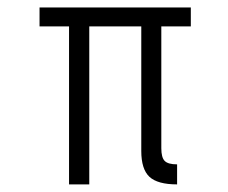

<svg xmlns="http://www.w3.org/2000/svg" viewBox="-20 -485 599 505"><path d="M84 -415.5V-465.3H481.9V-415.5H404.3V-95.2Q404.3 -70.8 413.1 -61.8Q421.9 -52.7 445.8 -52.7V0Q394.5 0 373 -20Q351.6 -40 351.6 -87.9V-415.5H214.8V0H161.6V-415.5Z"/></svg>

Font: Spartan MB
Style: Regular
Weight: 400
Designer: Matt Bailey, Mirko Velimirovic
Foundry: Matt Bailey
Version: Version 1.005